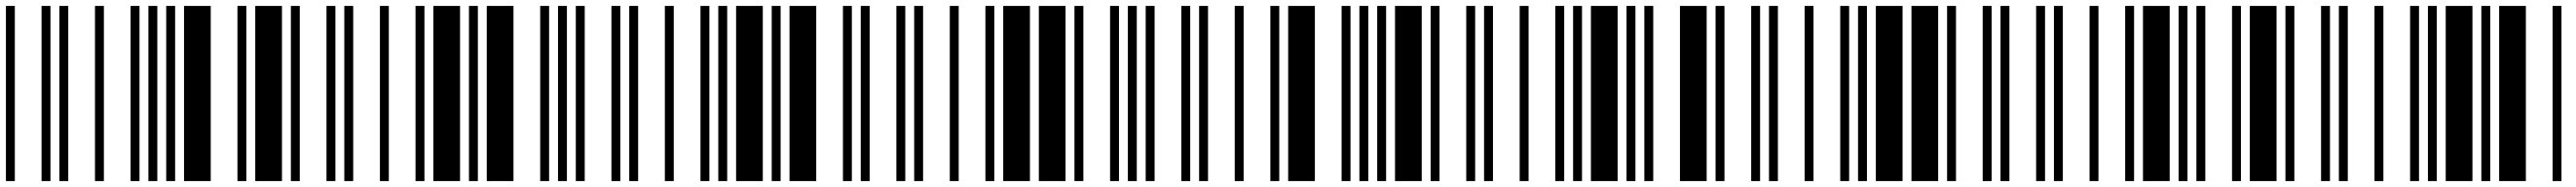

<svg xmlns="http://www.w3.org/2000/svg" viewBox="-20 -610 8680 630"><path d="M0 0V-590H30V0ZM120 0V-590H150V0ZM180 0V-590H210V0ZM300 0V-590H330V0ZM420 0V-590H450V0ZM480 0V-590H510V0ZM540 0V-590H570V0ZM600 0V-590H690V0ZM780 0V-590H810V0ZM840 0V-590H930V0Z M960 0V-590H990V0ZM1080 0V-590H1110V0ZM1140 0V-590H1170V0ZM1260 0V-590H1290V0ZM1380 0V-590H1410V0ZM1440 0V-590H1530V0ZM1560 0V-590H1590V0ZM1620 0V-590H1710V0ZM1800 0V-590H1830V0ZM1860 0V-590H1890V0Z M1920 0V-590H1950V0ZM2040 0V-590H2070V0ZM2100 0V-590H2130V0ZM2220 0V-590H2250V0ZM2340 0V-590H2370V0ZM2400 0V-590H2430V0ZM2460 0V-590H2550V0ZM2580 0V-590H2610V0ZM2640 0V-590H2730V0ZM2820 0V-590H2850V0Z M2880 0V-590H2910V0ZM3000 0V-590H3030V0ZM3060 0V-590H3090V0ZM3180 0V-590H3210V0ZM3300 0V-590H3330V0ZM3360 0V-590H3450V0ZM3480 0V-590H3570V0ZM3600 0V-590H3630V0ZM3720 0V-590H3750V0ZM3780 0V-590H3810V0Z M3840 0V-590H3870V0ZM3960 0V-590H3990V0ZM4020 0V-590H4050V0ZM4140 0V-590H4170V0ZM4260 0V-590H4290V0ZM4320 0V-590H4410V0ZM4500 0V-590H4530V0ZM4560 0V-590H4590V0ZM4620 0V-590H4650V0ZM4680 0V-590H4770V0Z M4800 0V-590H4830V0ZM4920 0V-590H4950V0ZM4980 0V-590H5010V0ZM5100 0V-590H5130V0ZM5220 0V-590H5250V0ZM5280 0V-590H5310V0ZM5340 0V-590H5430V0ZM5460 0V-590H5490V0ZM5520 0V-590H5550V0ZM5640 0V-590H5730V0Z M5760 0V-590H5790V0ZM5880 0V-590H5910V0ZM5940 0V-590H5970V0ZM6060 0V-590H6090V0ZM6180 0V-590H6210V0ZM6240 0V-590H6270V0ZM6300 0V-590H6390V0ZM6420 0V-590H6510V0ZM6540 0V-590H6570V0ZM6660 0V-590H6690V0Z M6720 0V-590H6750V0ZM6840 0V-590H6870V0ZM6900 0V-590H6930V0ZM7020 0V-590H7050V0ZM7140 0V-590H7170V0ZM7200 0V-590H7290V0ZM7320 0V-590H7350V0ZM7380 0V-590H7410V0ZM7500 0V-590H7530V0ZM7560 0V-590H7650V0Z M7680 0V-590H7710V0ZM7800 0V-590H7830V0ZM7860 0V-590H7890V0ZM7980 0V-590H8010V0ZM8100 0V-590H8130V0ZM8160 0V-590H8190V0ZM8220 0V-590H8310V0ZM8340 0V-590H8370V0ZM8400 0V-590H8490V0ZM8580 0V-590H8610V0Z"/></svg>

Font: Libre Barcode 39 Extended
Style: Regular
Weight: 400
Version: Version 1.005; ttfautohint (v1.8.3)